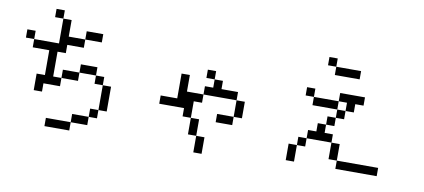

<svg xmlns="http://www.w3.org/2000/svg" viewBox="-76 -1089 3153 1429"><g transform="rotate(10 1500.0 -374.5)"><path d="M625 -625V-687.5H500V-625H375Q375 -625 375 -750H312.5V-562.5H125V-500H250V-312.5H187.5Q187.5 -312.5 187.5 -187.5H250V-250H375V-312.5H312.5V-500H375V-562.5H500V-625ZM500 0H312.5V62.5H500ZM500 0H625V-62.5H500ZM625 -62.5H687.5V-125H625ZM687.5 -125H750V-312.5H687.5ZM375 -312.5H500V-375H375ZM687.5 -312.5V-375H625V-312.5ZM500 -375H625V-437.5H500ZM125 -562.5V-625H62.5V-562.5ZM312.5 -750V-812.5H250V-750Z M1437.5 -62.5Q1437.5 -62.5 1437.5 62.5H1500Q1500 62.5 1500 -62.5ZM1437.5 -62.5Q1437.5 -62.5 1437.5 -187.5H1375Q1375 -187.5 1375 -62.5ZM1375 -187.5Q1375 -187.5 1375 -312.5H1437.5V-375H1312.5Q1312.5 -375 1312.5 -500H1250V-312.5H1125V-250H1312.5V-187.5ZM1687.5 -250H1562.5V-187.5H1687.5ZM1687.5 -250H1750Q1750 -250 1750 -375H1687.5Q1687.5 -375 1687.5 -250ZM1437.5 -375H1687.5V-437.5H1562.5V-500H1500V-437.5H1437.5ZM1500 -500V-562.5H1437.5V-500Z M2812.5 0V-62.5H2500V0ZM2625 -500V-562.5H2437.5V-500H2250V-437.5H2437.5V-375H2375V-312.5H2312.5V-250H2250V-187.5H2187.5V-125H2125Q2125 -125 2125 0H2187.5Q2187.5 0 2187.5 -125H2250V-187.5H2437.5Q2437.5 -187.5 2437.5 -62.5H2500Q2500 -62.5 2500 -187.5H2437.5V-250H2375V-312.5H2437.5V-375H2500V-437.5H2437.5V-500H2500V-437.5H2562.5V-500ZM2562.5 -687.5V-750H2375V-687.5ZM2250 -500V-562.5H2187.5V-500ZM2375 -750V-812.5H2312.5V-750Z"/></g></svg>

Font: Unifont
Style: Regular
Weight: 500
Version: Version 15.1.04